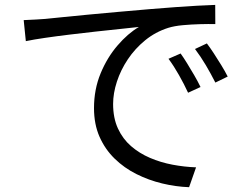

<svg xmlns="http://www.w3.org/2000/svg" viewBox="-20 -742 1040 799"><path d="M78.6 -658.3Q107.4 -659.3 130.5 -660.8Q153.6 -662.3 168.2 -663.3Q192.2 -665.7 237.4 -670.3Q282.6 -674.9 342 -680.6Q401.4 -686.4 469.2 -692.3Q537 -698.2 606 -704.2Q660.9 -708.8 709.8 -712.3Q758.7 -715.8 800.7 -718.2Q842.7 -720.6 875.6 -721.6L876 -641.8Q847.6 -642.4 811.6 -641.4Q775.5 -640.4 740.7 -637.2Q705.9 -634 680.4 -626.2Q626.9 -609.2 584.3 -574.5Q541.7 -539.7 511.9 -495.1Q482.1 -450.4 466.4 -402.1Q450.7 -353.8 450.7 -309.4Q450.7 -250.8 470.8 -207.3Q490.8 -163.9 525.4 -133.9Q560 -103.9 604.2 -85Q648.4 -66 697.7 -56.7Q746.9 -47.4 795.9 -45.6L766.9 37Q711.5 35 655.2 21.5Q598.9 8 547.8 -17.6Q496.7 -43.1 457 -81.9Q417.3 -120.6 394.2 -172.8Q371.2 -225 371.2 -292.1Q371.2 -370.2 398.7 -436.7Q426.2 -503.1 469.2 -552.9Q512.1 -602.8 558 -629.8Q525.9 -626.2 478.7 -621.3Q431.5 -616.4 377.4 -610.5Q323.3 -604.5 268.9 -597.9Q214.5 -591.3 167.2 -584.4Q119.9 -577.5 87.5 -570.8ZM731.6 -519.4Q743.4 -503.2 758.5 -478.7Q773.6 -454.2 788.6 -428.4Q803.6 -402.6 814.5 -379.9L762.7 -356.1Q745.7 -392.8 724.8 -429.6Q704 -466.5 681.2 -497.4ZM840.9 -561.3Q853.3 -545.1 869.1 -521Q884.9 -496.9 900.6 -471.3Q916.4 -445.6 927.6 -423.4L876.2 -398.4Q857.8 -434.7 836.6 -470.7Q815.3 -506.6 791.5 -538.1Z"/></svg>

Font: Noto Sans HK Thin
Style: Regular
Weight: 100
Designer: Ryoko NISHIZUKA 西塚涼子 (kana, bopomofo & ideographs); Paul D. Hunt (Latin, Greek & Cyrillic); Sandoll Communications 산돌커뮤니
Foundry: Adobe
Version: Version 2.004-H2;hotconv 1.0.118;makeotfexe 2.5.65603